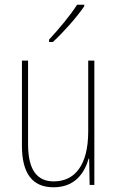

<svg xmlns="http://www.w3.org/2000/svg" viewBox="-20 -784 498 814"><path d="M337 -757V-764H307C275 -715 233 -665 188 -616V-606H204C247 -645 304 -709 337 -757ZM380 -527H354V-227C354 -82 296 -15 208 -15C138 -15 99 -62 99 -173V-527H73V-166C73 -49 117 10 207 10C300 10 339 -53 356 -112H358L360 0H380Z"/></svg>

Font: Noto Sans Condensed Thin
Style: Regular
Weight: 100
Width: 3
Designer: Monotype Design Team
Foundry: Monotype Imaging Inc.
Version: Version 2.013